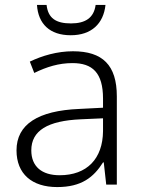

<svg xmlns="http://www.w3.org/2000/svg" viewBox="-20 -749 576 779"><path d="M408 -729H368C361 -677 327 -654 268 -654C207 -654 175 -675 169 -729H130C135 -652 182 -606 267 -606C351 -606 400 -653 408 -729ZM276 -541C212 -541 151 -523 101 -499L119 -453C170 -478 219 -493 274 -493C355 -493 398 -454 398 -349V-312L301 -307C135 -300 47 -245 47 -139C47 -43 110 10 212 10C311 10 360 -30 398 -90H401L411 0H454V-358C454 -485 396 -541 276 -541ZM308 -265 398 -269V-217C397 -105 333 -38 222 -38C150 -38 107 -73 107 -139C107 -219 173 -259 308 -265Z"/></svg>

Font: Noto Sans Kannada Light
Style: Regular
Weight: 300
Designer: Jelle Bosma - Monotype Design Team
Foundry: Monotype Imaging Inc.
Version: Version 2.005